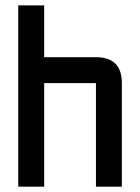

<svg xmlns="http://www.w3.org/2000/svg" viewBox="-20 -704 528 724"><path d="M48.8 -683.6H146.5V-488.3H341.8Q439.5 -488.3 439.5 -390.6V0H341.8V-390.6H146.5V0H48.8Z"/></svg>

Font: BabelStone Runic Ruled
Style: Regular
Weight: 400
Designer: Andrew West
Foundry: BabelStone
Version: Version 7.004 November 9, 2023